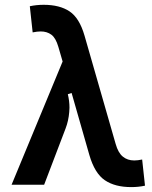

<svg xmlns="http://www.w3.org/2000/svg" viewBox="-20 -762 626 792"><path d="M521.5 9.8Q454.1 9.8 412.4 -18.6Q370.6 -46.9 348.6 -122.6L275.4 -378.4L259.8 -373.5Q266.6 -345.2 266.6 -317.9Q266.6 -308.6 265.6 -299.8Q262.7 -263.7 250.5 -231.9L162.1 0H27.8L238.3 -508.3L220.7 -568.8Q210 -605.5 191.9 -618.9Q173.8 -632.3 147.9 -632.3Q133.8 -632.3 114.7 -628.4L103 -736.3Q130.4 -742.2 160.2 -742.2Q226.1 -742.2 266.8 -715.1Q307.6 -688 328.6 -615.2L457 -168.5Q467.3 -131.8 486.6 -116Q505.9 -100.1 533.7 -100.1Q548.3 -100.1 566.4 -104L578.1 3.9Q551.3 9.8 521.5 9.8Z"/></svg>

Font: CaskaydiaCove NF SemiBold
Style: Regular
Weight: 600
Designer: Aaron Bell
Foundry: Saja Typeworks
Version: Version 2111.001; VTT 6.35;Nerd Fonts 3.2.1